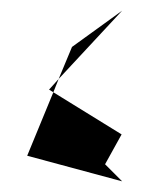

<svg xmlns="http://www.w3.org/2000/svg" viewBox="-20 -676 287 360"><path d="M31 -384 209 -336 177 -368 208 -424 80 -503ZM72 -508 80 -503 90 -528ZM90 -528 209 -656 115 -588Z"/></svg>

Font: bitstorm
Style: excn
Weight: 400
Version: Version 0.2